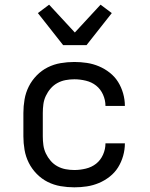

<svg xmlns="http://www.w3.org/2000/svg" viewBox="-20 -793 640 821"><path d="M298 8Q268 8 239 3Q210 -2 184 -15Q158 -28 137 -49.5Q116 -71 103 -97Q90 -123 85 -152Q80 -181 80 -210V-310Q80 -339 85 -368Q90 -397 103 -423Q116 -449 137 -470.5Q158 -492 184 -505Q210 -518 239 -523Q268 -528 298 -528Q325 -528 351.5 -524Q378 -520 403 -509.5Q428 -499 449.5 -482Q471 -465 485 -442.5Q499 -420 506.5 -393.5Q514 -367 514 -340H431Q431 -365 420.5 -388.5Q410 -412 391 -427Q372 -442 347 -448Q322 -454 298 -454Q279 -454 260.5 -450.5Q242 -447 225.5 -438Q209 -429 196.5 -414.5Q184 -400 176 -383Q168 -366 165.5 -347.5Q163 -329 163 -310V-210Q163 -191 165.5 -172.5Q168 -154 176 -137Q184 -120 196.5 -105.5Q209 -91 225.5 -82Q242 -73 260.5 -69.5Q279 -66 298 -66Q322 -66 347 -72Q372 -78 391 -93Q410 -108 420.5 -131.5Q431 -155 431 -180H514Q514 -153 506.5 -126.5Q499 -100 485 -77.5Q471 -55 449.5 -38Q428 -21 403 -10.5Q378 0 351.5 4Q325 8 298 8ZM250 -600 142 -737 190 -773 300 -654 410 -773 458 -737 350 -600Z"/></svg>

Font: Iosevka Fixed Extended
Style: Regular
Weight: 400
Width: 7
Monospace: yes
Designer: Belleve Invis
Foundry: Belleve Invis
Version: Version 24.1.1; ttfautohint (v1.8.4)